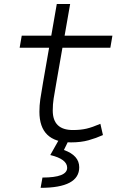

<svg xmlns="http://www.w3.org/2000/svg" viewBox="-20 -694 626 949"><path d="M331.1 9.8Q174.8 9.8 174.8 -141.6Q174.8 -173.3 179.2 -203.6Q183.6 -233.9 192.9 -287.1L222.7 -458H77.1L87.4 -517.6H233.4L260.7 -674.3H326.7L299.3 -517.6H535.6L525.4 -458H288.6L258.8 -287.1Q249.5 -234.9 245.1 -206.5Q240.7 -178.2 240.7 -147.9Q240.7 -51.3 340.3 -51.3Q378.4 -51.3 407.5 -58.1Q436.5 -64.9 476.1 -82L488.8 -26.4Q455.1 -11.2 417.5 -0.7Q379.9 9.8 331.1 9.8ZM180.7 234.4 189.9 183.6Q312 183.6 312 135.3Q312 92.3 228.5 72.3L282.7 -23.9L320.8 -3.4L295.9 47.4Q371.6 74.2 371.6 132.8Q371.6 234.4 180.7 234.4Z"/></svg>

Font: Cascadia Code Light
Style: Italic
Weight: 300
Italic angle: -10°
Monospace: yes
Designer: Aaron Bell
Foundry: Saja Typeworks
Version: Version 2404.023; ttfautohint (v1.8.4)